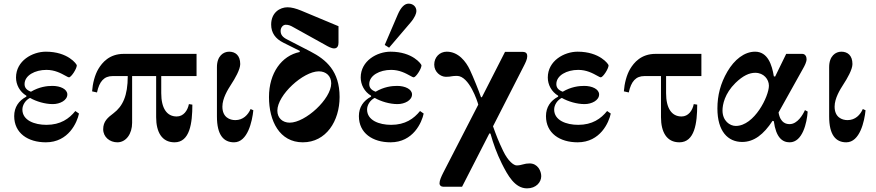

<svg xmlns="http://www.w3.org/2000/svg" viewBox="-20 -770 4814 1055"><path d="M58 -132C58 -38 134 12 232 12C357 12 404 -98 414 -146L394 -160C360 -118 313 -84 235 -84C169 -84 103 -109 103 -168C103 -193 120 -220 145 -232C180 -212 228 -198 270 -198C310 -198 350 -219 350 -251C350 -280 312 -298 268 -298C238 -298 196 -293 150 -266C123 -276 115 -291 115 -308C115 -356 173 -386 235 -386C281 -386 314 -368 343 -352C350 -348 356 -345 359 -345C371 -345 402 -392 402 -411C402 -417 354 -486 232 -486C158 -486 68 -436 68 -344C68 -305 88 -266 125 -244V-239C83 -217 58 -181 58 -132Z M486 -268 513 -262C526 -323 552 -352 599 -352H682C682 -243 654 -186 604 -148C572 -124 547 -103 547 -60C547 -17 583 12 625 12C673 12 706 -35 706 -95V-352H838V-126C838 -45 869 12 939 12C1023 12 1037 -93 1037 -195L1018 -198C1011 -162 988 -130 951 -130C896 -130 866 -176 866 -258V-352H1060V-474H660C580 -474 541 -425 521 -392C501 -359 489 -311 486 -268Z M1172 -130C1172 -29 1208 12 1266 12C1341 12 1366 -104 1372 -164L1357 -171C1343 -139 1316 -110 1273 -110C1243 -110 1202 -125 1202 -184C1202 -230 1232 -278 1250 -306C1271 -338 1300 -388 1300 -418C1300 -466 1273 -486 1239 -486C1208 -486 1172 -463 1172 -401Z M1504 -162C1504 -248 1646 -378 1732 -378C1772 -378 1800 -352 1800 -312C1800 -226 1658 -96 1572 -96C1532 -96 1504 -122 1504 -162ZM1458 -237C1458 -105 1516 12 1644 12C1772 12 1846 -105 1846 -237C1846 -379 1773 -442 1686 -487L1558 -553C1532 -566 1522 -580 1522 -600C1522 -619 1535 -634 1550 -634C1566 -634 1577 -629 1591 -621L1764 -525C1783 -514 1801 -504 1816 -504C1835 -504 1840 -520 1840 -536V-626L1634 -712C1607 -723 1582 -730 1560 -730C1518 -730 1470 -701 1470 -635C1470 -589 1494 -557 1536 -536L1628 -490L1626 -484C1528 -464 1458 -369 1458 -237Z M2094 -523 2118 -508 2235 -645C2260 -674 2268 -697 2268 -709C2268 -734 2249 -750 2225 -750C2203 -750 2183 -730 2166 -691ZM1952 -132C1952 -38 2028 12 2126 12C2251 12 2298 -98 2308 -146L2288 -160C2254 -118 2207 -84 2129 -84C2063 -84 1997 -109 1997 -168C1997 -193 2014 -220 2039 -232C2074 -212 2122 -198 2164 -198C2204 -198 2244 -219 2244 -251C2244 -280 2206 -298 2162 -298C2132 -298 2090 -293 2044 -266C2017 -276 2009 -291 2009 -308C2009 -356 2067 -386 2129 -386C2175 -386 2208 -368 2237 -352C2244 -348 2250 -345 2253 -345C2265 -345 2296 -392 2296 -411C2296 -417 2248 -486 2126 -486C2052 -486 1962 -436 1962 -344C1962 -305 1982 -266 2019 -244V-239C1977 -217 1952 -181 1952 -132Z M2366 -415C2366 -374 2401 -348 2430 -348C2442 -348 2456 -349 2463 -351C2470 -352 2477 -353 2491 -353C2558 -353 2604 -212 2608 -195L2416 178C2405 200 2395 221 2395 238C2395 248 2403 256 2415 256H2519L2669 -37L2675 -36C2691 21 2709 71 2737 128C2770 194 2809 265 2876 265C2926 265 2954 231 2954 198C2954 170 2935 128 2890 128C2875 128 2866 130 2855 133C2845 136 2832 139 2819 139C2803 139 2772 116 2745 60C2719 6 2706 -28 2689 -76L2856 -403C2868 -426 2877 -445 2877 -460C2877 -470 2876 -485 2851 -485H2755L2628 -236H2623C2611 -271 2580 -348 2562 -386C2541 -431 2499 -486 2435 -486C2396 -486 2366 -456 2366 -415Z M2980 -132C2980 -38 3056 12 3154 12C3279 12 3326 -98 3336 -146L3316 -160C3282 -118 3235 -84 3157 -84C3091 -84 3025 -109 3025 -168C3025 -193 3042 -220 3067 -232C3102 -212 3150 -198 3192 -198C3232 -198 3272 -219 3272 -251C3272 -280 3234 -298 3190 -298C3160 -298 3118 -293 3072 -266C3045 -276 3037 -291 3037 -308C3037 -356 3095 -386 3157 -386C3203 -386 3236 -368 3265 -352C3272 -348 3278 -345 3281 -345C3293 -345 3324 -392 3324 -411C3324 -417 3276 -486 3154 -486C3080 -486 2990 -436 2990 -344C2990 -305 3010 -266 3047 -244V-239C3005 -217 2980 -181 2980 -132Z M3408 -268 3435 -262C3448 -323 3474 -352 3521 -352H3612V-126C3612 -45 3643 12 3713 12C3797 12 3811 -93 3811 -195L3792 -198C3785 -162 3762 -130 3725 -130C3670 -130 3640 -176 3640 -258V-352H3834V-474H3582C3502 -474 3463 -425 3443 -392C3423 -359 3411 -311 3408 -268Z M3922 -174C3922 -48 3980 10 4058 10C4123 10 4176 -31 4225 -106L4232 -104C4244 -14 4279 12 4319 12C4390 12 4414 -96 4418 -157L4403 -165C4392 -140 4362 -88 4319 -88C4304 -88 4268 -91 4258 -152L4393 -394C4401 -408 4412 -429 4412 -445C4412 -460 4404 -474 4388 -474H4300L4239 -349L4232 -351C4222 -413 4199 -486 4129 -486C4070 -486 4015 -442 3977 -377C3939 -312 3922 -246 3922 -174ZM3950 -163C3950 -195 3962 -256 4021 -314C4063 -355 4098 -370 4130 -370C4177 -370 4205 -334 4205 -299C4205 -241 4125 -78 4023 -78C3990 -78 3950 -106 3950 -163Z M4536 -130C4536 -29 4572 12 4630 12C4705 12 4730 -104 4736 -164L4721 -171C4707 -139 4680 -110 4637 -110C4607 -110 4566 -125 4566 -184C4566 -230 4596 -278 4614 -306C4635 -338 4664 -388 4664 -418C4664 -466 4637 -486 4603 -486C4572 -486 4536 -463 4536 -401Z"/></svg>

Font: Old Standard
Style: Bold
Weight: 700
Designer: Alexey Kryukov <alexios@thessalonica.org.ru>
Version: Version 2.0.2